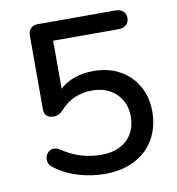

<svg xmlns="http://www.w3.org/2000/svg" viewBox="-78 -740 755 819"><g transform="rotate(-10 300.0 -330.5)"><path d="M98 -57Q77 -71 77 -94Q77 -110 87.5 -122.5Q98 -135 114 -135Q128 -135 140 -127Q218 -74 311 -74Q381 -74 421.5 -112Q462 -150 462 -214Q462 -273 423 -312Q384 -351 318 -351Q234 -351 180 -290Q162 -270 138 -270Q119 -270 108.5 -280Q98 -290 98 -309V-627Q98 -647 109 -658.5Q120 -670 141 -670H475Q496 -670 508.5 -659.5Q521 -649 521 -630Q521 -611 508.5 -600Q496 -589 475 -589H192V-381Q219 -406 256.5 -419Q294 -432 338 -432Q403 -432 452.5 -404.5Q502 -377 529 -328.5Q556 -280 556 -219Q556 -152 526.5 -100Q497 -48 441.5 -19.5Q386 9 312 9Q254 9 198 -7.5Q142 -24 98 -57Z"/></g></svg>

Font: SN Pro
Style: Regular
Weight: 400
Designer: Tobias Whetton
Foundry: Supernotes
Version: Version 1.003